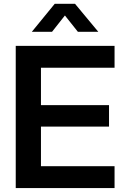

<svg xmlns="http://www.w3.org/2000/svg" viewBox="-20 -962 639 982"><path d="M60.5 0V-727.5H565.9V-615.7H189.5V-424.3H537.6V-314.5H189.5V-111.8H565.9V0ZM246.1 -799.3H143.1V-799.8L259.8 -942.4H363.8L482.4 -799.8V-799.3H378.4L312 -882.8Z"/></svg>

Font: Inter Display SemiBold
Style: Regular
Weight: 600
Designer: Rasmus Andersson
Foundry: rsms
Version: Version 4.001;git-9221beed3